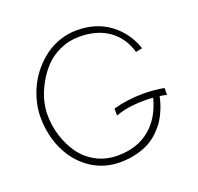

<svg xmlns="http://www.w3.org/2000/svg" viewBox="-120 -813 975 945"><g transform="rotate(-20 367.0 -340.0)"><path d="M647.9 -237.8Q659.7 -236.8 684.1 -231V-267.1Q630.4 -276.9 577.1 -276.9Q491.2 -276.9 418 -255.9V-219.2Q477.5 -243.2 574.2 -243.2Q594.2 -243.2 615.2 -241.2Q589.4 -141.6 522.7 -87.4Q456.1 -33.2 355 -33.2Q293.5 -33.2 243.4 -59.8Q193.4 -86.4 162.1 -130.6Q130.9 -174.8 114 -229Q97.2 -283.2 97.2 -340.8Q97.2 -373.5 106.9 -412.4Q116.7 -451.2 139.2 -493.2Q161.6 -535.2 192.9 -569.3Q224.1 -603.5 271.7 -625.7Q319.3 -647.9 375 -647.9Q468.3 -647.9 529.5 -604Q590.8 -560.1 612.8 -481.9L647 -488.8Q619.1 -574.2 547.9 -628.2Q476.6 -682.1 375 -682.1Q329.1 -682.1 286.6 -668Q244.1 -653.8 210 -629.2Q175.8 -604.5 147.5 -571.3Q119.1 -538.1 100.3 -500.2Q81.5 -462.4 71.3 -421.4Q61 -380.4 61 -340.8Q61 -245.6 98.4 -167.2Q135.7 -88.9 203.1 -43.5Q270.5 2 355 2Q402.3 2 442.9 -8.5Q483.4 -19 511.5 -34.9Q539.6 -50.8 562.7 -74Q585.9 -97.2 599.6 -117.9Q613.3 -138.7 624.3 -164.3Q635.3 -189.9 639.6 -205.3Q644 -220.7 647.9 -237.8Z"/></g></svg>

Font: Comic Neue Angular Light
Style: Regular
Weight: 300
Designer: Craig Rozynski
Foundry: Craig Rozynski
Version: Version 2.003